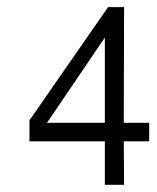

<svg xmlns="http://www.w3.org/2000/svg" viewBox="-20 -513 433 531"><path d="M270 -409.2V-173.3H109.9ZM322.3 -122.1H392.6V-173.3H322.3L323.2 -493.2H278.8L61.5 -180.2V-122.1H270V-2H323.2Z"/></svg>

Font: Meera New
Style: Regular
Weight: 400
Designer: Hussain K H
Foundry: RIT
Version: 1.4.1